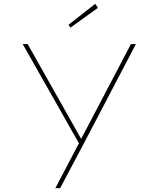

<svg xmlns="http://www.w3.org/2000/svg" viewBox="-20 -756 831 1006"><path d="M270 230 395 -8 400 6 99 -525H125L384 -66Q395 -46 402 -34Q409 -22 411 -17L401 -21Q413 -42 417 -51Q421 -60 425 -66L666 -525H692L417 0L295 230ZM349 -611 339 -626 479 -736 493 -715Z"/></svg>

Font: Lexend Tera Thin
Style: Regular
Weight: 250
Version: Version 1.007